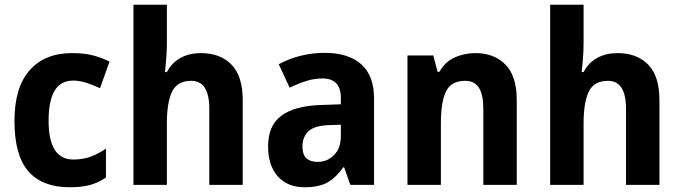

<svg xmlns="http://www.w3.org/2000/svg" viewBox="-20 -846 2871 810"><path d="M274 -56Q158 -56 99.5 -123.5Q41 -191 41 -336Q41 -477 105 -549.5Q169 -622 284 -622Q338 -622 375.5 -611.5Q413 -601 442 -586L402 -474Q369 -489 342 -497.5Q315 -506 288 -506Q185 -506 185 -337Q185 -173 289 -173Q330 -173 362.5 -185Q395 -197 427 -219V-97Q394 -75 359.5 -65.5Q325 -56 274 -56Z M684 -665Q684 -630 681 -595Q678 -560 676 -542H684Q706 -583 743 -602.5Q780 -622 827 -622Q909 -622 956.5 -573.5Q1004 -525 1004 -424V-66H863V-387Q863 -505 787 -505Q728 -505 706 -459.5Q684 -414 684 -326V-66H543V-826H684Z M1349 -623Q1450 -623 1504 -575Q1558 -527 1558 -430V-66H1458L1432 -140H1428Q1397 -96 1361 -76Q1325 -56 1265 -56Q1193 -56 1152 -102Q1111 -148 1111 -229Q1111 -316 1166.5 -357.5Q1222 -399 1331 -403L1418 -406V-432Q1418 -515 1341 -515Q1306 -515 1272.5 -504.5Q1239 -494 1202 -476L1156 -575Q1198 -598 1247.5 -610.5Q1297 -623 1349 -623ZM1367 -318Q1306 -316 1281 -292Q1256 -268 1256 -228Q1256 -193 1273 -178Q1290 -163 1319 -163Q1361 -163 1389.5 -192Q1418 -221 1418 -272V-320Z M1985 -622Q2065 -622 2112.5 -573.5Q2160 -525 2160 -424V-66H2019V-387Q2019 -445 2001 -475Q1983 -505 1942 -505Q1884 -505 1862 -461Q1840 -417 1840 -326V-66H1699V-612H1808L1826 -543H1834Q1857 -585 1898 -603.5Q1939 -622 1985 -622Z M2442 -665Q2442 -630 2439 -595Q2436 -560 2434 -542H2442Q2464 -583 2501 -602.5Q2538 -622 2585 -622Q2667 -622 2714.5 -573.5Q2762 -525 2762 -424V-66H2621V-387Q2621 -505 2545 -505Q2486 -505 2464 -459.5Q2442 -414 2442 -326V-66H2301V-826H2442Z"/></svg>

Font: Noto Sans Malayalam UI SemiCondensed
Style: Bold
Weight: 700
Width: 4
Designer: Jelle Bosma - Monotype Design Team
Foundry: Monotype Imaging Inc.
Version: Version 2.104; ttfautohint (v1.8.4.7-5d5b)